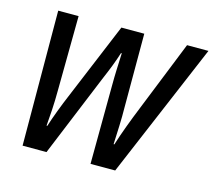

<svg xmlns="http://www.w3.org/2000/svg" viewBox="-83 -637 824 737"><g transform="rotate(15 329.5 -268.0)"><path d="M64 0H159L293 -326C313 -373 325 -403 337 -441H340C338 -393 336 -354 336 -311L334 0H432L659 -536H574L463 -259C439 -200 418 -144 403 -96H400C402 -142 405 -199 404 -241V-536H313L184 -226C169 -191 148 -136 136 -98H133C136 -134 140 -184 140 -240L143 -536H62Z"/></g></svg>

Font: Noto Sans Display SemiCondensed
Style: Italic
Weight: 400
Width: 4
Italic angle: -12°
Designer: Monotype Design Team
Foundry: Monotype Imaging Inc.
Version: Version 1.900